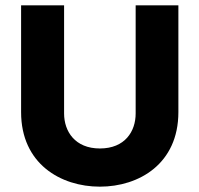

<svg xmlns="http://www.w3.org/2000/svg" viewBox="-20 -690 747 719"><path d="M59 -670V-270C59 -77 207 9 354 9C501 9 648 -77 648 -270V-670H488V-265C488 -198 448 -134 354 -134C261 -134 220 -198 220 -265V-670Z"/></svg>

Font: LT Wave Text Black
Style: Regular
Weight: 900
Designer: Daniel Lyons
Version: Version 2.5 (Glyphs App)